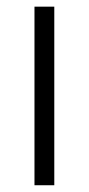

<svg xmlns="http://www.w3.org/2000/svg" viewBox="-20 -548 263 568"><path d="M140.6 0H82V-528.3H140.6Z"/></svg>

Font: RobotoInd Light
Style: Regular
Weight: 300
Designer: Google
Version: Version 2.001151; 2014